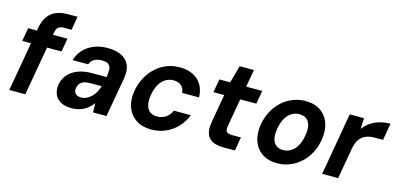

<svg xmlns="http://www.w3.org/2000/svg" viewBox="-66 -1136 3252 1564"><g transform="rotate(15 1560.0 -354.0)"><path d="M49.8 0 145.9 -549.2Q157.3 -611.8 185 -649.1Q212.8 -686.3 254.7 -703.2Q296.6 -720 349.6 -720H432.5L412.9 -605.2H351Q318.9 -605.2 302.8 -592.3Q286.8 -579.5 281.5 -549.1L184.8 0ZM48.4 -413.4 68 -526H399.2L379.6 -413.4Z M578.9 12Q517.9 12 481.6 -9.6Q445.3 -31.2 432.1 -67.9Q418.8 -104.5 425.8 -147.5Q434.6 -194.8 464.7 -230.7Q494.7 -266.6 545.4 -286.8Q596.1 -307 666.6 -307H788.2Q795.4 -348.6 793 -375.3Q790.5 -401.9 772.3 -415.1Q754.2 -428.3 715.1 -428.3Q678.9 -428.3 653.1 -413.4Q627.4 -398.6 616.1 -368.6H484.9Q499.9 -420.6 535.1 -458.5Q570.3 -496.3 621.7 -517.2Q673 -538 734.7 -538Q807.4 -538 854.5 -514.3Q901.6 -490.5 920.8 -445.3Q940 -400.1 928.4 -334.6L869.4 0H755.7L754 -77.7Q739.4 -57.9 721.5 -41.4Q703.6 -25 681.5 -13Q659.5 -1.1 633.7 5.5Q608 12 578.9 12ZM628.7 -92.4Q652.3 -92.4 674.1 -102.1Q695.8 -111.9 714.1 -129.4Q732.4 -147 745.9 -170.2Q759.4 -193.4 767.6 -220.2L768.4 -224.4H667.3Q637.9 -224.4 617.5 -216.2Q597.1 -208 585.7 -193.2Q574.3 -178.5 570.4 -159.1Q565.2 -127.2 581.3 -109.8Q597.3 -92.4 628.7 -92.4Z M1247.9 12Q1171.8 12 1119.4 -22.8Q1067.1 -57.6 1044.9 -118.7Q1022.8 -179.8 1036.2 -257.1Q1047.2 -319.7 1075.1 -371.1Q1102.9 -422.5 1143.8 -460.2Q1184.7 -497.8 1235.5 -517.9Q1286.4 -538 1343.9 -538Q1442.1 -538 1499.1 -485.9Q1556.1 -433.8 1558.5 -341.7H1415.6Q1413 -379.3 1388.5 -401Q1364 -422.6 1323.3 -422.6Q1285.5 -422.6 1254.9 -403.4Q1224.4 -384.2 1204.2 -348.6Q1184 -313 1174.9 -263Q1168.3 -225.9 1170.9 -195.9Q1173.6 -165.9 1185.5 -145.4Q1197.4 -124.9 1217.7 -113.9Q1238 -103 1266.5 -103Q1294.3 -103 1317.6 -112.5Q1340.9 -122.1 1359.4 -140.5Q1378 -159 1388.7 -184.3H1531.5Q1508.6 -125.3 1466.6 -80.9Q1424.6 -36.5 1368.9 -12.3Q1313.2 12 1247.9 12Z M1855.1 0Q1802.5 0 1765.9 -16.6Q1729.2 -33.3 1714.2 -71.8Q1699.2 -110.2 1710.3 -176.6L1751.6 -413.4H1660.8L1680.8 -526H1771.7L1812.7 -672.8H1932.6L1906.7 -526H2042.2L2022.1 -413.4H1886.6L1845.3 -175.4Q1839.7 -141.3 1851.9 -128.1Q1864.1 -114.8 1900.3 -114.8H1972.5L1952.4 0Z M2309 12Q2234.2 12 2182.7 -22.9Q2131.3 -57.8 2109.8 -120.1Q2088.3 -182.3 2102.3 -263Q2113.3 -324.2 2140.6 -374.4Q2167.9 -424.7 2208.3 -461.2Q2248.7 -497.8 2299.2 -517.9Q2349.6 -538 2405.8 -538Q2481.6 -538 2532.8 -503.1Q2584.1 -468.2 2605.4 -406.4Q2626.8 -344.7 2612.4 -263Q2602 -201.8 2574.6 -151.6Q2547.2 -101.3 2506.9 -64.8Q2466.5 -28.2 2416.3 -8.1Q2366.1 12 2309 12ZM2329.2 -104.5Q2364.6 -104.5 2394.2 -122.4Q2423.8 -140.2 2444.8 -175.4Q2465.8 -210.7 2474.8 -263Q2484.5 -315.8 2476.2 -351.1Q2467.9 -386.4 2444.7 -403.9Q2421.6 -421.5 2385.6 -421.5Q2350.6 -421.5 2321 -403.9Q2291.4 -386.4 2270.5 -351.1Q2249.6 -315.8 2239.9 -263Q2230.9 -210.7 2239.1 -175.4Q2247.3 -140.2 2270.7 -122.4Q2294.1 -104.5 2329.2 -104.5Z M2688.2 0 2780.2 -526H2900.2L2896.2 -434.7Q2922 -468.9 2955.8 -491.8Q2989.6 -514.6 3031 -526.3Q3072.5 -538 3120.4 -538L3096 -395.5H3022.9Q2996.4 -395.5 2971.6 -389.2Q2946.8 -383 2926.3 -368.2Q2905.8 -353.5 2891.1 -328Q2876.4 -302.6 2869.5 -264.4L2823.2 0Z"/></g></svg>

Font: DM Sans 9pt
Style: Italic
Weight: 400
Italic angle: -10°
Designer: Colophon Foundry, Jonny Pinhorn
Foundry: Colophon Foundry
Version: Version 4.004